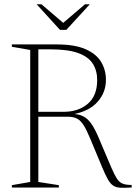

<svg xmlns="http://www.w3.org/2000/svg" viewBox="-20 -878 636 899"><path d="M35.5 -659V-670H245Q329.5 -670 380 -648Q430.5 -626 453.2 -588.5Q476 -551 476 -504Q476 -446 438 -402.5Q400 -359 329.5 -344.5Q368 -340.5 392 -317.2Q416 -294 439 -240L501 -94Q516 -59 527.5 -41.5Q539 -24 554.5 -18Q570 -12 596.5 -12V0Q564 2 543.8 1Q523.5 0 510 -9Q496.5 -18 485 -38.2Q473.5 -58.5 458.5 -94.5L403 -227.5Q386.5 -267.5 372.5 -290.2Q358.5 -313 341.5 -322.2Q324.5 -331.5 298 -331.5H159.5V-26L255.5 -11V0H35.5V-11L121.5 -26V-644ZM278.5 -354.5Q347 -354.5 391 -392Q435 -429.5 435 -503Q435 -548 414.2 -580.2Q393.5 -612.5 345.5 -629.8Q297.5 -647 215.5 -647H159.5V-354.5ZM400.5 -858 290.5 -738H261L151.5 -858H174L276 -771L378 -858Z"/></svg>

Font: Newsreader Text ExtraLight
Style: Regular
Weight: 275
Designer: Hugues Gentile
Foundry: Production Type
Version: Version 1.001